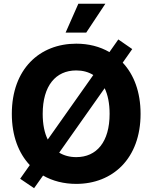

<svg xmlns="http://www.w3.org/2000/svg" viewBox="-20 -970 812 1023"><path d="M386.2 9.8C580.1 9.8 729 -125 729 -363.3C729 -480.5 693.4 -572.8 633.8 -636.2L684.6 -708.5L610.4 -759.8L563 -692.4C511.7 -722.2 451.7 -737.3 386.2 -737.3C191.4 -737.3 43 -602.5 43 -363.3C43 -246.1 79.1 -153.8 138.7 -90.3L87.4 -17.6L161.6 32.7L209.5 -34.7C260.3 -5.4 320.8 9.8 386.2 9.8ZM386.2 -132.8C351.6 -132.8 320.8 -141.1 295.4 -156.7L537.6 -500C554.7 -464.4 564 -418.5 564 -363.3C564 -213.9 495.1 -132.8 386.2 -132.8ZM329.6 -796.4H439.5L541.5 -950.2H397.5ZM207.5 -363.3C207.5 -513.2 276.9 -594.7 386.2 -594.7C420.9 -594.7 451.2 -586.4 477.1 -570.3L234.4 -226.6C216.8 -262.2 207.5 -308.1 207.5 -363.3Z"/></svg>

Font: Raveo
Style: Bold
Weight: 700
Designer: Jakub Foglar, Rasmus Andersson (Inter)
Foundry: Jakubfoglar.com
Version: Version 1.100;Glyphs 3.2.3 (3260)